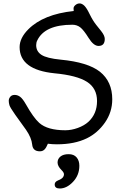

<svg xmlns="http://www.w3.org/2000/svg" viewBox="-20 -830 707 1114"><path d="M407.7 -766.1Q406.7 -771.5 406.7 -781.5Q406.7 -791.5 417.7 -800.8Q428.7 -810.1 441.9 -810.1Q455.1 -810.1 468.8 -797.4Q482.4 -784.7 500.2 -747.8Q518.1 -710.9 538.6 -685.1L566.4 -650.4Q587.9 -623.5 587.9 -604Q587.9 -563.5 551.8 -563.5Q522.9 -563.5 494.1 -609.9Q465.3 -656.2 445.6 -671.4Q425.8 -686.5 399.9 -686.5Q240.2 -686.5 196.3 -595.7Q189.9 -583.5 189.9 -567.9Q189.9 -531.7 220.7 -511.7Q251.5 -491.7 332 -483.9Q490.2 -468.8 560.1 -413.6Q631.3 -356.4 631.3 -253.9Q631.3 -179.7 589.1 -119.1Q546.9 -58.6 484.4 -27.8Q412.6 7.3 310.5 7.3Q283.2 7.3 257.8 3.9Q248.5 27.3 238 37.6Q227.5 47.9 211.4 47.9Q170.4 47.9 166.7 8.8Q163.1 -30.3 130.9 -77.1L68.4 -164.1Q39.1 -205.6 34.9 -219.2Q30.8 -232.9 30.8 -245.4Q30.8 -257.8 39.6 -268.6Q48.3 -279.3 65.2 -279.3Q82 -279.3 96.9 -268.3Q111.8 -257.3 130.4 -224.6Q174.8 -146 208 -116.7Q255.9 -74.2 358.9 -74.2Q394 -74.2 431.2 -87.6Q468.3 -101.1 492.7 -123Q543 -169.4 543 -243.7Q543 -317.9 484.6 -355.2Q426.3 -392.6 295.9 -404.8Q93.8 -425.3 93.8 -556.6Q93.8 -609.4 144.5 -660.2Q231.9 -747.6 407.7 -766.1ZM326.7 263.7Q297.4 263.7 297.4 240.2Q297.4 224.6 316.9 216.8Q336.4 209 343.8 200.2Q351.1 191.4 351.1 180.9Q351.1 170.4 336.4 156.2Q314 133.8 314 112.8Q314 91.8 330.8 78.1Q347.7 64.5 378.2 64.5Q408.7 64.5 424.6 83.3Q440.4 102.1 440.4 131.8Q440.4 186 403.8 224.9Q367.2 263.7 326.7 263.7Z"/></svg>

Font: Oldenburg
Style: Regular
Weight: 400
Designer: Nicole Fally
Foundry: Nicole Fally
Version: Version 1.001